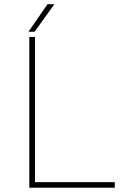

<svg xmlns="http://www.w3.org/2000/svg" viewBox="-20 -885 640 905"><path d="M145 -26.4H521V0H118.2V-710.9H145ZM204.1 -865.2H236.3L143.1 -735.4H114.3Z"/></svg>

Font: Roboto Mono Thin
Style: Regular
Weight: 250
Designer: Google
Version: Version 2.000985; 2015; ttfautohint (v1.3)